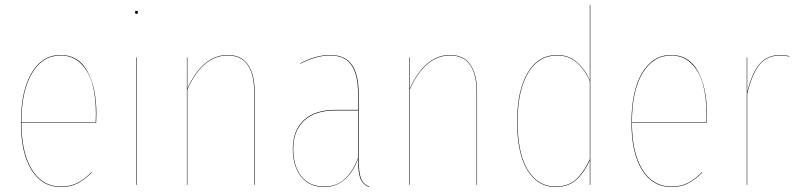

<svg xmlns="http://www.w3.org/2000/svg" viewBox="-20 -750 3243 779"><path d="M371.1 -288.1Q371.1 -266.1 370.1 -252H66.9Q67.4 -128.4 110.1 -60.8Q152.8 6.8 226.1 6.8Q264.2 6.8 293 -7.3Q321.8 -21.5 351.1 -51.8L352.1 -49.8Q321.8 -19.5 293.5 -5.4Q265.1 8.8 226.1 8.8Q151.4 8.8 108.2 -59.8Q64.9 -128.4 64.9 -252.9Q64.9 -381.3 108.2 -454.1Q151.4 -526.9 226.1 -526.9Q298.3 -526.9 334.7 -460.9Q371.1 -395 371.1 -288.1ZM368.2 -253.9Q369.1 -267.1 369.1 -288.1Q369.1 -357.4 354.7 -409.2Q340.3 -460.9 307.4 -492.9Q274.4 -524.9 226.1 -524.9Q152.8 -524.9 109.9 -452.9Q66.9 -380.9 66.9 -253.9Z M539.6 -700.2Q539.6 -693.8 533.7 -693.8Q527.8 -693.8 527.8 -700.2Q527.8 -706.1 533.7 -706.1Q539.6 -706.1 539.6 -700.2ZM534.7 -517.1V0H532.7V-517.1Z M903.3 -526.9Q959.5 -526.9 986.3 -487.3Q1013.2 -447.8 1013.2 -377.9V0H1011.2V-377.9Q1011.2 -447.3 985.1 -486.1Q959 -524.9 903.3 -524.9Q802.7 -524.9 740.2 -387.2V0H738.3V-517.1H740.2V-391.1Q803.2 -526.9 903.3 -526.9Z M1435.1 -109.9Q1435.1 -53.2 1443.8 -28.1Q1452.6 -2.9 1478 6.8L1477.1 8.8Q1451.2 -1.5 1441.9 -26.1Q1432.6 -50.8 1432.6 -104.5Q1388.2 8.8 1295.9 8.8Q1234.9 8.8 1201.4 -33.7Q1168 -76.2 1168 -145Q1168 -221.2 1212.9 -262.7Q1257.8 -304.2 1340.8 -304.2H1432.6V-372.1Q1432.6 -446.3 1406 -485.6Q1379.4 -524.9 1318.8 -524.9Q1263.7 -524.9 1197.8 -491.2V-493.2Q1262.2 -526.9 1318.8 -526.9Q1380.4 -526.9 1407.7 -487.3Q1435.1 -447.8 1435.1 -372.1ZM1295.9 6.8Q1344.2 6.8 1377 -22Q1409.7 -50.8 1432.6 -108.4V-301.8H1340.8Q1258.8 -301.8 1214.4 -261Q1169.9 -220.2 1169.9 -145Q1169.9 -76.7 1202.6 -34.9Q1235.4 6.8 1295.9 6.8Z M1805.7 -526.9Q1861.8 -526.9 1888.7 -487.3Q1915.5 -447.8 1915.5 -377.9V0H1913.6V-377.9Q1913.6 -447.3 1887.5 -486.1Q1861.3 -524.9 1805.7 -524.9Q1705.1 -524.9 1642.6 -387.2V0H1640.6V-517.1H1642.6V-391.1Q1705.6 -526.9 1805.7 -526.9Z M2373 -730H2375V0H2373V-99.6Q2349.6 -48.3 2317.1 -19.8Q2284.7 8.8 2234.4 8.8Q2161.6 8.8 2119.9 -59.3Q2078.1 -127.4 2078.1 -256.8Q2078.1 -382.3 2120.8 -454.6Q2163.6 -526.9 2240.2 -526.9Q2288.1 -526.9 2321.5 -497.1Q2355 -467.3 2373 -424.3ZM2234.4 6.8Q2284.7 6.8 2316.7 -22Q2348.6 -50.8 2373 -104V-420.4Q2354.5 -465.3 2321.3 -495.1Q2288.1 -524.9 2240.2 -524.9Q2164.6 -524.9 2122.3 -453.4Q2080.1 -381.8 2080.1 -256.8Q2080.1 -128.4 2121.1 -60.8Q2162.1 6.8 2234.4 6.8Z M2848.1 -288.1Q2848.1 -266.1 2847.2 -252H2543.9Q2544.4 -128.4 2587.2 -60.8Q2629.9 6.8 2703.1 6.8Q2741.2 6.8 2770 -7.3Q2798.8 -21.5 2828.1 -51.8L2829.1 -49.8Q2798.8 -19.5 2770.5 -5.4Q2742.2 8.8 2703.1 8.8Q2628.4 8.8 2585.2 -59.8Q2542 -128.4 2542 -252.9Q2542 -381.3 2585.2 -454.1Q2628.4 -526.9 2703.1 -526.9Q2775.4 -526.9 2811.8 -460.9Q2848.1 -395 2848.1 -288.1ZM2845.2 -253.9Q2846.2 -267.1 2846.2 -288.1Q2846.2 -357.4 2831.8 -409.2Q2817.4 -460.9 2784.4 -492.9Q2751.5 -524.9 2703.1 -524.9Q2629.9 -524.9 2586.9 -452.9Q2543.9 -380.9 2543.9 -253.9Z M3145.5 -526.9Q3166.5 -526.9 3182.6 -522V-520Q3166.5 -524.9 3145.5 -524.9Q3094.2 -524.9 3063.2 -489.3Q3032.2 -453.6 3011.7 -369.1V0H3009.8V-517.1H3011.7V-376Q3031.7 -457 3063.2 -491.9Q3094.7 -526.9 3145.5 -526.9Z"/></svg>

Font: Fira Sans Compressed Two
Style: Regular
Weight: 100
Width: 1
Designer: Carrois Corporate & Edenspiekermann AG
Foundry: Carrois Corporate GbR & Edenspiekermann AG
Version: Version 4.203;PS 004.203;hotconv 1.0.88;makeotf.lib2.5.64775